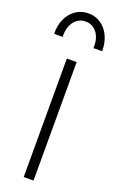

<svg xmlns="http://www.w3.org/2000/svg" viewBox="-197 -1022 651 1066"><g transform="rotate(20 128.5 -488.5)"><path d="M100 0V-700H158V0ZM-13 -805Q-14.5 -854.5 3.5 -893.5Q21.5 -932.5 54 -954.8Q86.5 -977 129 -977Q170.5 -977 202.8 -954.5Q235 -932 253 -893Q271 -854 270 -805H219Q222 -860.5 196.5 -894.8Q171 -929 129 -929Q86.5 -929 60.8 -894.8Q35 -860.5 37 -805Z"/></g></svg>

Font: Geologica Cursive Thin
Style: Regular
Weight: 250
Designer: Sindre Bremnes, Frode Helland
Foundry: Monokrom Skriftforlag AS
Version: Version 1.010;gftools[0.9.28]